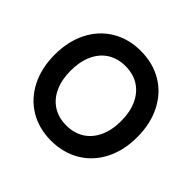

<svg xmlns="http://www.w3.org/2000/svg" viewBox="-176 -898 1100 1100"><g transform="rotate(45 374.0 -348.0)"><path d="M39 -348Q39 -456 81 -538.8Q123 -621.5 198.8 -667Q274.5 -712.5 372.5 -712.5Q472 -712.5 548 -667.2Q624 -622 666 -539.2Q708 -456.5 708 -348Q708 -240 665.8 -157.5Q623.5 -75 547.2 -29.8Q471 15.5 372.5 15.5Q274 15.5 198.5 -30Q123 -75.5 81 -158Q39 -240.5 39 -348ZM372.5 -108Q435 -108 481.2 -137.2Q527.5 -166.5 552.5 -220.8Q577.5 -275 577.5 -348Q577.5 -421.5 552.5 -476Q527.5 -530.5 481.2 -559.8Q435 -589 372.5 -589Q310.5 -589 264.5 -560Q218.5 -531 193.5 -476.5Q168.5 -422 168.5 -348Q168.5 -274.5 193.5 -220.2Q218.5 -166 264.5 -137Q310.5 -108 372.5 -108Z"/></g></svg>

Font: HK Grotesk
Style: Bold
Weight: 700
Designer: Alfredo Marco Pradil
Foundry: Hanken Design Co.
Version: Version 3.001